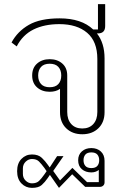

<svg xmlns="http://www.w3.org/2000/svg" viewBox="-20 -639 637 931"><path d="M490 -513Q490 -477 455 -477H450Q487 -430 487 -356V-95Q487 -46 457 -17Q427 12 379 12Q331 12 301 -17Q271 -46 271 -95V-208Q251 -194 221 -194Q184 -194 160 -215Q136 -236 136 -273Q136 -310 160 -331Q184 -352 221 -352Q258 -352 282 -331Q306 -310 306 -273V-96Q306 -59 325.5 -37.5Q345 -16 379 -16Q413 -16 432.5 -37.5Q452 -59 452 -96V-353Q452 -438 402.5 -480Q353 -522 268 -522Q195 -522 142.5 -496Q90 -470 61 -414L36 -433Q65 -487 120 -518.5Q175 -550 269 -550Q375 -550 432 -496H455V-619H490ZM135 272Q105 272 84 250.5Q63 229 63 191Q63 153 84 131.5Q105 110 135 110Q166 110 183 126.5Q200 143 211 159L221 173L257 118H288L238 190L271 236L331 175L402 244H459V185Q444 197 423 197Q395 197 377 181.5Q359 166 359 138Q359 111 377 95Q395 79 423 79Q451 79 469 95.5Q487 112 487 141V245Q487 255 480.5 261Q474 267 465 267H393L330 206L266 272L222 209L211 225Q198 244 182.5 258Q167 272 135 272ZM221 -216Q249 -216 263 -231.5Q277 -247 277 -273Q277 -299 263 -314.5Q249 -330 221 -330Q193 -330 179 -314.5Q165 -299 165 -273Q165 -247 179 -231.5Q193 -216 221 -216ZM135 250Q157 250 169 238.5Q181 227 195 207L206 191L195 175Q181 156 169 144Q157 132 135 132Q118 132 104.5 145Q91 158 91 178V204Q91 224 104.5 237Q118 250 135 250ZM423 176Q443 176 452 165.5Q461 155 461 138Q461 121 452 110.5Q443 100 423 100Q403 100 394 110.5Q385 121 385 138Q385 155 394 165.5Q403 176 423 176Z"/></svg>

Font: IBM Plex Sans Thai Looped ExtraLight
Style: Regular
Weight: 200
Designer: Mike Abbink, Paul van der Laan, Pieter van Rosmalen, Ben Mitchell, Mark Frömberg
Foundry: Bold Monday
Version: Version 1.0